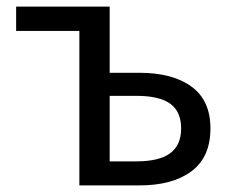

<svg xmlns="http://www.w3.org/2000/svg" viewBox="-20 -563 705 583"><path d="M29 -469V-543H313V-342H403Q504 -342 561.5 -300Q619 -258 619 -173Q619 -86 561.5 -43Q504 0 403 0H221V-469ZM530 -173Q530 -224 497 -248Q464 -272 394 -272H313V-73H394Q463 -73 496.5 -97.5Q530 -122 530 -173Z"/></svg>

Font: Noto Sans SC
Style: Regular
Weight: 400
Designer: Ryoko NISHIZUKA ____ (kana & ideographs); Paul D. Hunt (Latin, Greek & Cyrillic); Wenlong ZHANG ___ (bopomofo); Sandoll 
Foundry: Adobe Systems Incorporated
Version: Version 1.004